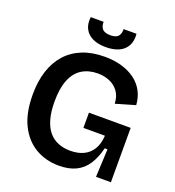

<svg xmlns="http://www.w3.org/2000/svg" viewBox="-154 -982 1017 1115"><g transform="rotate(20 355.0 -424.0)"><path d="M335 13Q254 13 190 -24.5Q126 -62 89 -136.5Q52 -211 52 -324Q52 -406 73 -470.5Q94 -535 134.5 -580Q175 -625 234.5 -649Q294 -673 372 -673Q430 -673 477.5 -659Q525 -645 560 -619Q595 -593 615 -555.5Q635 -518 638 -471L518 -436Q516 -482 494.5 -511Q473 -540 439.5 -554Q406 -568 367 -568Q311 -568 270 -543Q229 -518 207 -465Q185 -412 185 -329Q185 -266 198 -220.5Q211 -175 235 -146.5Q259 -118 293 -104.5Q327 -91 368 -91Q415 -91 449.5 -107.5Q484 -124 504.5 -157.5Q525 -191 528 -242H395V-336H653V-222V0H561L569 -173H552Q537 -112 510 -70.5Q483 -29 440 -8Q397 13 335 13ZM215 -861H295Q293 -837 306.5 -819Q320 -801 358 -801Q395 -801 407.5 -819Q420 -837 418 -861H498Q502 -817 485.5 -787Q469 -757 436 -742Q403 -727 356 -727Q308 -727 275 -742.5Q242 -758 226 -787.5Q210 -817 215 -861Z"/></g></svg>

Font: Bricolage Grotesque 18pt SemiBold
Style: Regular
Weight: 600
Version: Version 1.001;gftools[0.9.33.dev8+g029e19f]